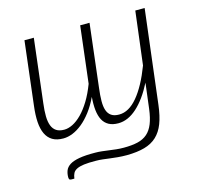

<svg xmlns="http://www.w3.org/2000/svg" viewBox="-103 -607 952 922"><g transform="rotate(-15 373.0 -146.0)"><path d="M693.5 -497.5 637 -30.5Q630.5 23 616.5 59.5Q602.5 96 578 119Q553.5 142 517 152.2Q480.5 162.5 429 163Q404 163 383.5 161Q363 159 345.2 156.8Q327.5 154.5 311 152.5Q294.5 150.5 277.5 150.5Q240.5 150 217.8 153Q195 156 181.8 162.8Q168.5 169.5 163 180.2Q157.5 191 155.5 206.5H141Q133 206.5 130.8 202.8Q128.5 199 128.5 192.5Q128.5 174.5 134.5 159.2Q140.5 144 157.2 133.2Q174 122.5 204.5 117Q235 111.5 284 112Q301.5 112 318 114Q334.5 116 351.2 118.2Q368 120.5 385.8 122.5Q403.5 124.5 423.5 124.5Q464 124.5 492.8 117.8Q521.5 111 541 94Q560.5 77 572 48.2Q583.5 19.5 589 -24.5L604.5 -150.5Q567 -76.5 522 -36Q477 4.5 429 4.5Q400.5 4.5 381.5 -6Q362.5 -16.5 352 -36.2Q341.5 -56 338.2 -85Q335 -114 338 -151Q319 -111 296.5 -81.5Q274 -52 250 -32.5Q226 -13 201.8 -3.2Q177.5 6.5 155 6.5Q122.5 6.5 101.2 -6.2Q80 -19 68.8 -43Q57.5 -67 55.2 -101.8Q53 -136.5 58.5 -181L96 -497.5H142.5L105 -181Q100.5 -145.5 101 -117.8Q101.5 -90 108.8 -71.2Q116 -52.5 130.8 -42.8Q145.5 -33 170 -33Q190 -33 212.5 -44.2Q235 -55.5 257.5 -78.2Q280 -101 301 -135.2Q322 -169.5 339.5 -215.5L373 -497.5H419.5L382.5 -183Q378 -147.5 377.8 -119.8Q377.5 -92 384 -73.2Q390.5 -54.5 404.8 -44.8Q419 -35 443.5 -35Q492 -35 535.2 -86.8Q578.5 -138.5 614.5 -233L647 -497.5Z"/></g></svg>

Font: Lato Light
Style: Italic
Weight: 300
Italic angle: -7°
Designer: Lukasz Dziedzic
Foundry: tyPoland Lukasz Dziedzic
Version: Version 2.007; 2014-02-27